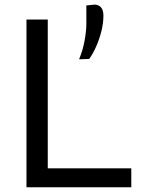

<svg xmlns="http://www.w3.org/2000/svg" viewBox="-20 -796 612 816"><path d="M92.5 0V-713H183V-80.5H538V0ZM316 -544Q332 -581.5 339.5 -623.5Q347 -665.5 347 -694V-773L383.5 -776.5Q419.5 -773.5 419.5 -729.5Q419.5 -697.5 410.8 -662.8Q402 -628 388.2 -597.2Q374.5 -566.5 359 -545.5Z"/></svg>

Font: Heraclito
Style: Regular
Weight: 400
Designer: Kostas Bartsokas (font) & Cristiano Sobral (main changes)
Foundry: Kostas Bartsokas (font) & Cristiano Sobral (main changes)
Version: Version 1.00;July 8, 2020;FontCreator 13.0.0.2655 64-bit